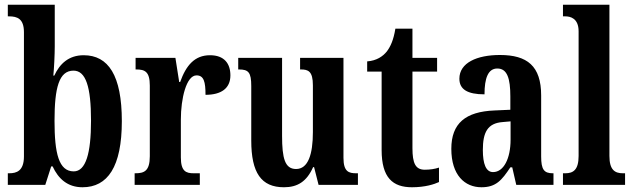

<svg xmlns="http://www.w3.org/2000/svg" viewBox="-20 -780 2671 810"><path d="M328 10C434 10 494 -76 494 -269C494 -462 437 -547 333 -547C270 -547 232 -511 209 -461H205C208 -491 211 -549 211 -585V-760H13V-711H18C53 -711 81 -701 81 -644V-120C81 -58 49 -49 19 -49H13V0H171L196 -78H202C226 -26 265 10 328 10ZM291 -57C228 -57 210 -133 210 -270C210 -410 229 -482 290 -482C342 -482 364 -414 364 -271C364 -133 342 -57 291 -57Z M548 0H823V-49H797C765 -49 743 -57 743 -116V-276C743 -364 766 -462 809 -462C840 -462 847 -435 847 -380C913 -380 952 -407 952 -462C952 -512 926 -547 866 -547C801 -547 765 -504 740 -434H736L720 -536H552V-487H555C591 -487 612 -478 612 -419V-121C612 -58 588 -49 551 -49H548Z M1178 10C1235 10 1274 -14 1301 -75H1305L1324 0H1490V-49H1483C1452 -49 1429 -55 1429 -114V-536H1246V-487H1249C1280 -487 1300 -480 1300 -420V-223C1300 -129 1280 -67 1229 -67C1182 -67 1170 -112 1170 -207V-536H985V-487H988C1028 -487 1040 -475 1040 -417V-187C1040 -51 1082 10 1178 10Z M1718 10C1774 10 1813 -3 1832 -12V-73C1814 -67 1794 -64 1772 -64C1733 -64 1720 -91 1720 -155V-478H1824V-536H1720V-659H1648C1640 -610 1627 -583 1612 -563C1595 -542 1569 -524 1529 -521V-478H1590V-147C1590 -30 1637 10 1718 10Z M2011 10C2073 10 2097 -20 2133 -74H2141L2158 0H2315V-49H2312C2275 -49 2263 -65 2263 -120V-377C2263 -502 2204 -548 2089 -548C1992 -548 1918 -515 1918 -448C1918 -403 1952 -382 2024 -382C2024 -450 2039 -491 2078 -491C2120 -491 2133 -449 2133 -373V-317L2066 -314C1944 -309 1884 -260 1884 -152C1884 -41 1941 10 2011 10ZM2060 -54C2030 -54 2017 -89 2017 -147C2017 -222 2037 -260 2100 -265L2134 -268V-191C2134 -111 2105 -54 2060 -54Z M2355 0H2617V-49H2608C2574 -49 2551 -63 2551 -122V-760H2355V-711H2365C2386 -711 2421 -703 2421 -648V-122C2421 -63 2398 -49 2365 -49H2355Z"/></svg>

Font: Noto Serif Bengali ExtraCondensed
Style: Regular
Weight: 400
Width: 2
Designer: Juan Bruce, Universal Thirst, Indian Type Foundry and the Monotype Design Team.
Foundry: Monotype Imaging Inc.
Version: Version 2.003